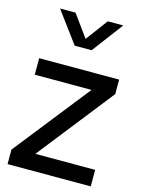

<svg xmlns="http://www.w3.org/2000/svg" viewBox="-119 -854 675 921"><g transform="rotate(15 218.5 -393.0)"><path d="M176 -632 62 -786H139L218 -677L299 -786H376L260 -632ZM12 0V-72L309 -448H27V-530H424V-458L128 -82H425V0Z"/></g></svg>

Font: Plus Jakarta Display
Style: Regular
Weight: 400
Designer: Gumpita Rahayu
Foundry: Tokotype Studio
Version: Version 1.000;hotconv 1.0.109;makeotfexe 2.5.65596